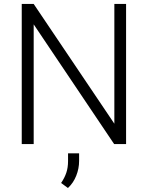

<svg xmlns="http://www.w3.org/2000/svg" viewBox="-20 -731 750 974"><path d="M619.6 -710.9V0H559.1L150.9 -607.4V0H90.3V-710.9H150.9L560.1 -103.5V-710.9ZM381.3 46.9V85.4Q381.3 124 366.7 160.6Q352.1 197.3 324.7 222.7L290 197.3Q307.6 171.4 316.4 145.3Q325.2 119.1 325.2 86.4V46.9Z"/></svg>

Font: Vazirmatn FD ExtraLight
Style: Regular
Weight: 200
Designer: Saber Rastikerdar
Foundry: Saber Rastikerdar
Version: Version 33.003